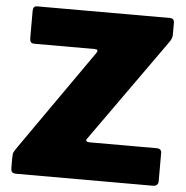

<svg xmlns="http://www.w3.org/2000/svg" viewBox="-53 -793 819 845"><g transform="rotate(5 357.0 -371.0)"><path d="M52 0Q37 0 31.5 -5Q26 -10 26 -25V-70Q26 -86 29.5 -93.5Q33 -101 47 -121L355 -561Q365 -577 346 -577H81Q68 -577 63.5 -582.5Q59 -588 59 -601V-721Q59 -742 77 -742H664Q683 -742 683 -722V-671Q683 -660 679.5 -652Q676 -644 666 -630L346 -180Q341 -172 346 -169Q351 -166 358 -166H655Q677 -166 677 -147V-22Q677 -13 671.5 -6.5Q666 0 653 0H52Z"/></g></svg>

Font: Libre Franklin Thin Black
Style: Regular
Weight: 900
Version: Version 3.000